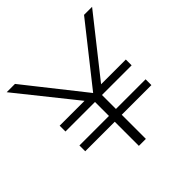

<svg xmlns="http://www.w3.org/2000/svg" viewBox="-179 -867 1030 1030"><g transform="rotate(-45 335.5 -352.5)"><path d="M309 0V-183H85V-227H309V-333H85V-377H287L280 -369L11 -705H74L336 -374L598 -705H659L393 -369L386 -377H587V-333H362V-227H587V-183H362V0Z"/></g></svg>

Font: Nunito Sans 7pt SemiExpanded ExtraLight
Style: Regular
Weight: 250
Width: 6
Designer: Vernon Adams
Foundry: Vernon Adams
Version: Version 3.101;gftools[0.9.27]